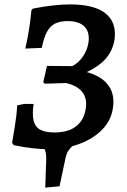

<svg xmlns="http://www.w3.org/2000/svg" viewBox="-20 -667 580 874"><path d="M186 187 190 71Q192 37 186 19Q180 1 160 -17L326 -14Q305 0 293 16.5Q281 33 276 63L251 181ZM194 12Q163 12 125.5 7.5Q88 3 43 -6L35 -17Q43 -62 47.5 -91Q52 -120 54.5 -142Q57 -164 58 -187L89 -194H133Q126 -147 133 -118Q140 -89 163.5 -76.5Q187 -64 229 -64Q291 -64 327.5 -93Q364 -122 371 -177Q382 -265 281 -289L184 -286L177 -293L194 -367L309 -366Q338 -381 358 -410.5Q378 -440 383 -475Q389 -521 364.5 -546Q340 -571 287 -571Q236 -571 210 -544.5Q184 -518 170 -449L95 -446Q104 -482 111.5 -529Q119 -576 123 -620L130 -628Q183 -638 223.5 -642.5Q264 -647 298 -647Q407 -647 458.5 -607.5Q510 -568 502 -492Q496 -443 465.5 -405Q435 -367 375 -339Q440 -321 471 -281.5Q502 -242 495 -183Q489 -124 448.5 -80.5Q408 -37 343 -12.5Q278 12 194 12Z"/></svg>

Font: Alegreya SemiBold
Style: Italic
Weight: 600
Italic angle: -7°
Designer: Juan Pablo del Peral
Foundry: Huerta Tipografica
Version: Version 2.009